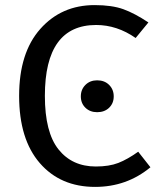

<svg xmlns="http://www.w3.org/2000/svg" viewBox="-20 -721 630 753"><path d="M351 -701Q419 -701 463.5 -685Q508 -669 562 -633L512 -572Q439 -623 357 -623Q156 -623 156 -345Q156 -202 209.5 -135Q263 -68 356 -68Q408 -68 444 -82Q480 -96 522 -126L570 -65Q477 12 353 12Q217 12 136 -81.5Q55 -175 55 -345Q55 -514 138 -607.5Q221 -701 351 -701ZM361 -406Q390 -406 408 -388Q426 -370 426 -343Q426 -316 408 -298.5Q390 -281 361 -281Q333 -281 315 -298.5Q297 -316 297 -343Q297 -370 315 -388Q333 -406 361 -406Z"/></svg>

Font: Fira Sans
Style: Regular
Weight: 400
Designer: Carrois Corporate & Edenspiekermann AG
Foundry: Carrois Corporate GbR & Edenspiekermann AG
Version: Version 4.106;PS 004.106;hotconv 1.0.70;makeotf.lib2.5.58329